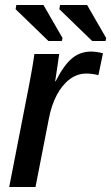

<svg xmlns="http://www.w3.org/2000/svg" viewBox="-20 -743 442 763"><path d="M371.1 -444.3Q346.2 -450.7 323.2 -450.7Q287.1 -450.7 256.8 -428Q226.6 -405.3 205.1 -364.3Q183.6 -323.2 173.3 -267.1L121.1 0H16.6L95.7 -405.3Q98.6 -421.4 101.6 -437.3Q104.5 -453.1 107.4 -469.2Q109.9 -483.9 112.3 -498.8Q114.7 -513.7 116.7 -528.3H215.3L203.1 -445.3L199.2 -420.4H201.2Q234.4 -485.4 266.8 -511.7Q299.3 -538.1 341.8 -538.1Q363.3 -538.1 389.2 -531.2ZM228.5 -591.8 225.6 -580.1H172.4L42 -706.5L44.9 -723.1H152.8ZM401.9 -591.8 399.4 -580.1H346.2L215.8 -706.5L218.8 -723.1H326.2Z"/></svg>

Font: Arimo Medium
Style: Italic
Weight: 500
Italic angle: -12°
Designer: Steve Matteson
Foundry: Monotype Imaging Inc.
Version: Version 1.33